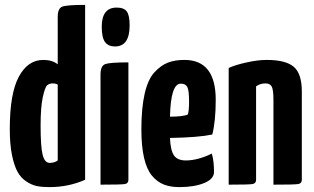

<svg xmlns="http://www.w3.org/2000/svg" viewBox="-20 -755 1283 785"><path d="M216 -686Q216 -721 235 -728Q254 -735 328 -735V-20Q260 10 182 10Q153 10 132 6Q111 2 88.5 -12.5Q66 -27 52 -52Q38 -77 29 -121Q20 -165 20 -227Q20 -373 57 -441.5Q94 -510 157 -510Q194 -510 216 -492ZM216 -409Q208 -414 195 -414Q182 -414 173 -406.5Q164 -399 155 -358Q146 -317 146 -241Q146 -154 154.5 -121.5Q163 -89 183 -89Q203 -89 216 -99Z M396 -646Q396 -724 457 -724Q487 -724 498.5 -708Q510 -692 510 -651Q510 -565 450 -565Q423 -565 409.5 -583Q396 -601 396 -646ZM505 -20Q505 -5 490.5 -2.5Q476 0 391 0V-451Q391 -486 410.5 -493Q430 -500 505 -500Z M740 -99Q788 -99 846 -127Q855 -97 855 -52Q855 -23 814.5 -6.5Q774 10 713 10Q677 10 650 -0.5Q623 -11 601.5 -36.5Q580 -62 569 -109.5Q558 -157 558 -226Q558 -313 571.5 -372Q585 -431 611.5 -459.5Q638 -488 666.5 -499Q695 -510 734 -510Q862 -510 862 -347Q862 -260 848 -205Q791 -193 675 -191Q677 -141 691 -120Q705 -99 740 -99ZM719 -413Q678 -413 675 -278Q729 -278 748 -287Q753 -302 753 -339Q753 -385 746 -399Q739 -413 719 -413Z M915 -477Q940 -489 987 -499.5Q1034 -510 1070 -510Q1148 -510 1181 -482Q1214 -454 1214 -381V-20Q1214 -5 1199 -2.5Q1184 0 1098 0V-346Q1098 -386 1091.5 -400Q1085 -414 1065 -414Q1044 -414 1027 -402V-20Q1027 -5 1012.5 -2.5Q998 0 915 0Z"/></svg>

Font: Yanone Kaffeesatz Bold
Style: Regular
Weight: 700
Designer: Yanone (Cyrillic: Daniel Pouzeot)
Foundry: Yanone
Version: Version 1.003;PS 001.003;hotconv 1.0.88;makeotf.lib2.5.64775